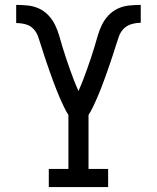

<svg xmlns="http://www.w3.org/2000/svg" viewBox="-20 -763 640 783"><path d="M179 0V-74H259V-294Q249 -310 240.5 -327.5Q232 -345 224.5 -362.5Q217 -380 210 -397.5Q203 -415 196.5 -433Q190 -451 183.5 -469Q177 -487 171 -505Q165 -523 159 -541Q153 -559 147.5 -577Q142 -595 135.5 -613.5Q129 -632 116 -645.5Q103 -659 84 -664Q65 -669 46 -669V-743Q70 -743 94 -740.5Q118 -738 139.5 -728Q161 -718 177.5 -700.5Q194 -683 204.5 -661.5Q215 -640 221.5 -617Q228 -594 235 -571Q242 -548 249.5 -525.5Q257 -503 265 -480.5Q273 -458 281.5 -436Q290 -414 300 -392Q310 -414 318.5 -436Q327 -458 335 -480.5Q343 -503 350.5 -525.5Q358 -548 365 -571Q372 -594 378.5 -617Q385 -640 395.5 -661.5Q406 -683 422.5 -700.5Q439 -718 460.5 -728Q482 -738 506 -740.5Q530 -743 554 -743V-670Q535 -670 516 -664.5Q497 -659 484 -645.5Q471 -632 464.5 -613.5Q458 -595 452.5 -577Q447 -559 441 -541Q435 -523 429 -505Q423 -487 416.5 -469Q410 -451 403.5 -433Q397 -415 390 -397.5Q383 -380 375.5 -362.5Q368 -345 359.5 -327.5Q351 -310 341 -294V-74H421V0Z"/></svg>

Font: Iosevka Plex Etoile
Style: Regular
Weight: 400
Designer: Belleve Invis
Foundry: Belleve Invis
Version: Version 25.1.1; ttfautohint (v1.8.4)